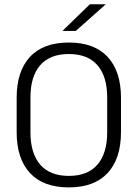

<svg xmlns="http://www.w3.org/2000/svg" viewBox="-20 -844 628 876"><path d="M294 11Q177.5 11 116.8 -54.5Q56 -120 56 -241.5V-398Q56 -519 116.8 -584.5Q177.5 -650 294 -650Q410 -650 471 -584.5Q532 -519 532 -398V-241.5Q532 -120 471 -54.5Q410 11 294 11ZM294 -41.5Q380.5 -41.5 424.8 -93.2Q469 -145 469 -239.5V-400Q469 -495 424.8 -546.2Q380.5 -597.5 294 -597.5Q207.5 -597.5 163.2 -546.2Q119 -495 119 -400V-239.5Q119 -145 163.2 -93.2Q207.5 -41.5 294 -41.5ZM390 -824.5H461.5V-823.5L326 -703H266V-704Z"/></svg>

Font: Anek Latin Medium Light
Style: Regular
Weight: 300
Version: Version 1.003